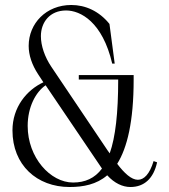

<svg xmlns="http://www.w3.org/2000/svg" viewBox="-20 -735 677 770"><path d="M610 -84 596 -89C580 -36 557 -14 533 -14C507 -14 479 -40 450 -78C490 -142 516 -247 516 -416V-434H296V-416H454C454 -281 443 -185 420 -120L412 -131L186 -467C159 -507 144 -552 144 -590C144 -646 180 -693 245 -693C303 -693 391 -647 430 -480H440L419 -639C377 -691 322 -715 266 -715C165 -715 95 -641 95 -551C95 -514 108 -475 133 -437L154 -405C87 -374 30 -305 30 -212C30 -73 128 15 259 15C314 15 367 5 410 -32C439 0 472 15 503 15C559 15 596 -20 610 -84ZM91 -230C91 -305 123 -366 163 -393L389 -59C360 -20 321 -3 273 -3C182 -3 91 -103 91 -230Z"/></svg>

Font: Sprat Condensed Light
Style: Regular
Weight: 300
Width: 3
Designer: Ethan Nakache
Foundry: Collletttivo
Version: Version 2.000;Glyphs 3.2 (3217)